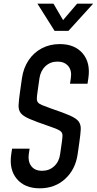

<svg xmlns="http://www.w3.org/2000/svg" viewBox="-20 -1005 525 1041"><path d="M195.5 16Q114 16 71.2 -35Q28.5 -86 41 -169L45.5 -199H140.5L136 -169Q130.5 -130 149.5 -104.5Q168.5 -79 208.5 -79Q247 -79 273.8 -103.8Q300.5 -128.5 306 -169L315 -232Q318.5 -255.5 318.8 -268.5Q319 -281.5 312.5 -289.5Q306 -297.5 289.5 -304.5Q273 -311.5 242.5 -322Q175.5 -345 140.2 -360.2Q105 -375.5 92.2 -392.2Q79.5 -409 80.8 -435.5Q82 -462 88.5 -507L99 -581Q107 -636.5 135 -678.2Q163 -720 206.5 -743Q250 -766 304 -766Q385.5 -766 428.5 -715.2Q471.5 -664.5 459 -581L454.5 -551H359.5L364 -581Q370.5 -622.5 350 -646.8Q329.5 -671 291.5 -671Q253 -671 226.5 -646.2Q200 -621.5 194 -581L183.5 -507Q180 -484 179.8 -470.8Q179.5 -457.5 186 -449.5Q192.5 -441.5 209 -434.8Q225.5 -428 256 -417Q323 -394.5 358.2 -379Q393.5 -363.5 406.2 -346.5Q419 -329.5 417.8 -303.2Q416.5 -277 410 -232L401 -169Q389 -86 333.2 -35Q277.5 16 195.5 16ZM276 -837.5 183 -985H270L322 -896L398 -985H485L351 -837.5Z"/></svg>

Font: Mohave Light Medium
Style: Italic
Weight: 500
Italic angle: -8°
Version: Version 2.003